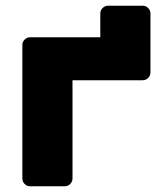

<svg xmlns="http://www.w3.org/2000/svg" viewBox="-20 -650 559 670"><path d="M330 -603Q330 -614 338 -622Q346 -630 357 -630H478Q489 -630 497 -622Q505 -614 505 -603V-397Q505 -386 497 -378Q489 -370 478 -370H233V-27Q233 -16 225 -8Q217 0 206 0H85Q74 0 66 -8Q58 -16 58 -27V-493Q58 -504 66 -512Q74 -520 85 -520H330Z"/></svg>

Font: Hezaedrus
Style: Bold
Weight: 700
Designer: Hubert & Fischer
Foundry: Hubert & Fischer
Version: Version 1.10;September 3, 2019;FontCreator 11.5.0.2425 64-bi